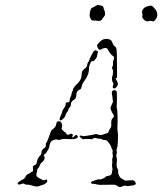

<svg xmlns="http://www.w3.org/2000/svg" viewBox="-20 -763 655 775"><path d="M210 -271Q211 -273 217 -273.5Q223 -274 225 -271Q233 -262 230 -249Q228 -246 229 -243Q230 -240 232 -238Q234 -236 239 -232Q247 -227 248 -223Q251 -216 261 -221Q268 -225 272 -222Q276 -219 272 -212Q270 -209 271 -208Q274 -208 279 -212Q284 -218 286.5 -218.5Q289 -219 292.5 -215Q296 -211 294 -209Q289 -202 276 -201.5Q263 -201 248 -202Q235 -203 229 -201Q219 -196 209 -200Q205 -201 195.5 -197.5Q186 -194 183 -186Q180 -178 179 -171.5Q178 -165 174.5 -159.5Q171 -154 168.5 -149.5Q166 -145 161 -141Q153 -136 158 -133Q160 -131 160 -127Q160 -115 148 -107Q143 -103 141 -96Q139 -89 134 -84Q129 -79 130 -75.5Q131 -72 128.5 -67Q126 -62 127 -56Q127 -53 128 -51.5Q129 -50 131 -48.5Q133 -47 138 -44Q150 -38 153.5 -36Q157 -34 162 -37Q167 -40 169 -37Q175 -30 163 -22Q156 -17 153 -17Q150 -17 141 -13Q129 -7 110 -14Q98 -18 90.5 -17.5Q83 -17 80 -20Q74 -24 65 -20Q55 -15 51 -22Q50 -25 58 -30.5Q66 -36 73 -39Q80 -42 84 -52Q86 -57 92.5 -60Q99 -63 102 -65.5Q105 -68 110 -70Q113 -72 113.5 -74.5Q114 -77 113 -87Q112 -91 113 -92Q114 -93 119 -96Q125 -98 126.5 -101Q128 -104 131 -118Q134 -127 140.5 -133.5Q147 -140 147 -144Q147 -158 157 -164Q167 -170 165 -179Q164 -184 167 -187Q172 -193 182 -223Q186 -237 192 -241Q205 -249 207 -262Q208 -269 210 -271ZM442 -399Q450 -398 451 -393.5Q452 -389 452 -367Q452 -341 451 -337.5Q450 -334 452 -325Q454 -318 454.5 -292.5Q455 -267 454 -253Q453 -245 455 -233Q457 -221 456 -196Q455 -171 452 -164Q449 -159 451 -153Q453 -147 450.5 -141Q448 -135 450.5 -128Q453 -121 452 -114Q448 -90 455 -81Q458 -77 457 -70Q456 -63 461 -53.5Q466 -44 472 -41.5Q478 -39 481.5 -36Q485 -33 490 -34Q495 -35 507.5 -35.5Q520 -36 524 -31Q531 -22 526 -18Q524 -16 517.5 -15Q511 -14 502.5 -12.5Q494 -11 488 -13Q482 -15 475 -11Q462 -4 451 -14Q448 -17 441 -17.5Q434 -18 398 -17Q380 -16 371 -18.5Q362 -21 356 -21Q348 -21 347.5 -25.5Q347 -30 355 -32Q359 -34 368.5 -37Q378 -40 382 -39Q385 -38 390 -40Q395 -42 400 -44.5Q405 -47 406 -49Q408 -52 416 -53Q432 -55 432 -67Q432 -72 433.5 -75.5Q435 -79 433 -87Q431 -95 432.5 -100.5Q434 -106 433 -113.5Q432 -121 434.5 -127Q437 -133 435 -138.5Q433 -144 434.5 -149.5Q436 -155 432.5 -161Q429 -167 429 -169Q429 -171 426.5 -175.5Q424 -180 420 -185.5Q416 -191 413 -194Q409 -198 401.5 -198Q394 -198 392 -200.5Q390 -203 382.5 -203Q375 -203 368 -205.5Q361 -208 356.5 -204Q352 -200 348.5 -201Q345 -202 333 -202Q321 -202 317.5 -201Q314 -200 307.5 -205.5Q301 -211 301 -213Q301 -218 314 -214Q320 -213 327.5 -214.5Q335 -216 346 -217.5Q357 -219 362.5 -221Q368 -223 376 -220Q389 -215 401 -222Q406 -224 408 -224Q416 -224 420 -235Q422 -242 426 -246.5Q430 -251 429 -263Q428 -283 437 -288Q440 -290 439.5 -295.5Q439 -301 435 -305Q433 -307 429.5 -315.5Q426 -324 426 -327Q426 -330 431.5 -341.5Q437 -353 436 -355Q435 -357 434.5 -365Q434 -373 432 -382.5Q430 -392 434 -396Q438 -400 442 -399ZM359 -557Q365 -563 373 -557Q377 -554 374.5 -548.5Q372 -543 372 -538Q372 -533 366 -525Q359 -516 355 -516Q352 -517 349.5 -515.5Q347 -514 347 -513Q347 -511 343 -503.5Q339 -496 339 -487Q340 -462 321 -437Q312 -427 308 -408Q307 -403 301 -401Q288 -395 288 -379Q288 -365 277 -359Q266 -353 266 -341Q266 -333 261 -329Q256 -325 256 -321Q256 -317 250.5 -310Q245 -303 244 -297Q243 -291 235.5 -284Q228 -277 225 -277Q222 -277 221 -280Q220 -283 221.5 -287Q223 -291 225 -296Q230 -305 231 -312Q232 -319 238 -326Q244 -333 245 -341L246 -349L253 -350L260 -351L261 -359Q262 -367 265.5 -373.5Q269 -380 269 -385Q269 -390 272 -394Q275 -398 275 -402Q275 -409 294 -427Q306 -440 308 -450.5Q310 -461 310 -467Q310 -477 322 -486Q331 -492 331.5 -499.5Q332 -507 336.5 -513Q341 -519 341 -522Q341 -525 349 -540Q357 -555 359 -557ZM400 -605Q415 -608 426 -602Q431 -599 434.5 -589Q438 -579 443.5 -576Q449 -573 450.5 -563Q452 -553 452 -512Q453 -449 452 -449Q450 -449 448 -448Q446 -447 449 -442Q456 -429 456 -423Q456 -420 451 -413Q446 -406 443 -406Q437 -406 435.5 -409Q434 -412 437 -421Q439 -427 435.5 -431Q432 -435 432 -444Q432 -453 433.5 -455.5Q435 -458 436 -468.5Q437 -479 435 -482Q430 -489 434 -495Q437 -498 436 -506Q435 -514 438 -520Q440 -524 440.5 -529.5Q441 -535 438 -535Q437 -536 434 -538.5Q431 -541 428 -544Q425 -547 422.5 -551Q420 -555 418 -558Q415 -566 411 -568Q402 -572 389 -564Q384 -561 380 -563Q375 -566 372 -578Q371 -582 378 -589Q389 -602 400 -605ZM577 -738Q588 -741 592 -740Q596 -739 602 -731Q615 -718 615 -703Q615 -695 610 -687Q604 -679 601 -677.5Q598 -676 592 -678Q586 -680 581 -678Q569 -673 558 -687Q553 -693 554.5 -699Q556 -705 554 -710.5Q552 -716 556 -724Q563 -735 577 -738ZM386 -741Q398 -739 398 -731Q398 -728 400.5 -723.5Q403 -719 404 -710.5Q405 -702 401 -697.5Q397 -693 394 -688Q389 -676 372 -679Q362 -681 358 -680Q348 -678 343 -694Q340 -704 345 -721Q347 -730 352.5 -732Q358 -734 366 -739Q374 -744 377 -743Q380 -742 386 -741Z"/></svg>

Font: TT2020 Style D
Style: Italic
Weight: 400
Italic angle: -15°
Version: Version 0.2.000